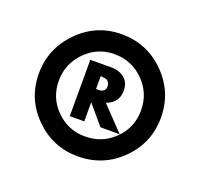

<svg xmlns="http://www.w3.org/2000/svg" viewBox="-74 -758 564 530"><g transform="rotate(20 207.5 -493.0)"><path d="M201 -672Q276 -672 328.5 -619.2Q381 -566.5 381 -492Q381 -418 328.5 -365.8Q276 -313.5 201 -313.5Q127.5 -313.5 75 -365.8Q22.5 -418 22.5 -492Q22.5 -566 75 -619Q127.5 -672 201 -672ZM201 -372Q252 -372 287.2 -407Q322.5 -442 322.5 -492Q322.5 -542.5 287.2 -578Q252 -613.5 201 -613.5Q151.5 -613.5 116.2 -577.8Q81 -542 81 -492Q81 -442 116.2 -407Q151.5 -372 201 -372ZM143 -576H205Q229 -576 244 -563.2Q259 -550.5 259 -527Q259 -492 224 -479L289.5 -410.5H233L185.5 -466.5V-410.5H143ZM185.5 -505.5H182.5Q183.5 -505.5 187 -505.5Q190.5 -505.5 192 -505.5Q193.5 -505.5 197 -505.8Q200.5 -506 202 -506.8Q203.5 -507.5 206 -508.8Q208.5 -510 209.8 -511.8Q211 -513.5 212 -516.5Q213 -519.5 213 -523Q213 -529 210.5 -533.2Q208 -537.5 205.5 -539.2Q203 -541 197.5 -542Q192 -543 190.2 -543Q188.5 -543 183 -543H185.5Z"/></g></svg>

Font: League Spartan Black
Style: Regular
Weight: 900
Foundry: The League of Moveable Type
Version: Version 2.002